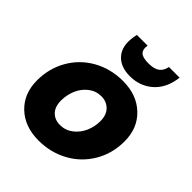

<svg xmlns="http://www.w3.org/2000/svg" viewBox="-222 -939 1081 1081"><g transform="rotate(45 318.5 -398.0)"><path d="M612.8 -331.1Q612.8 -235.4 567.1 -157.5Q521.5 -79.6 442.1 -35.9Q362.8 7.8 266.1 7.8Q156.2 7.8 88.6 -56.4Q21 -120.6 21 -226.1Q21 -321.3 65.7 -399.2Q110.4 -477.1 189.5 -521.5Q268.6 -565.9 366.2 -565.9Q476.1 -565.9 544.4 -501.2Q612.8 -436.5 612.8 -331.1ZM196.8 -241.2Q196.8 -191.9 222.7 -165.5Q248.5 -139.2 290 -139.2Q332.5 -139.2 366.5 -165Q400.4 -190.9 418.2 -231Q436 -271 436 -314.9Q436 -365.2 408.9 -392.1Q381.8 -418.9 340.8 -418.9Q298.3 -418.9 264.6 -392.8Q231 -366.7 213.9 -326.4Q196.8 -286.1 196.8 -241.2ZM575.2 -785.2Q560.5 -703.1 505.6 -657.5Q450.7 -611.8 374 -611.8Q297.4 -611.8 258.5 -657.5Q219.7 -703.1 233.9 -785.2L237.8 -804.2H323.2Q316.9 -771 333.3 -753.9Q349.6 -736.8 396 -736.8Q442.4 -736.8 464.6 -753.7Q486.8 -770.5 493.2 -804.2H578.1Z"/></g></svg>

Font: SVN-Poppins
Style: Bold Italic
Weight: 700
Italic angle: -10°
Designer: Ninad Kale (Devanagari), Jonny Pinhorn (Latin)
Foundry: Indian Type Foundry
Version: Version 3.002 2017